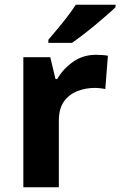

<svg xmlns="http://www.w3.org/2000/svg" viewBox="-20 -786 505 806"><path d="M383 -556Q394 -556 409 -555Q424 -554 433 -552L422 -412Q415 -414 401.5 -415.5Q388 -417 378 -417Q340 -417 305 -403.5Q270 -390 248.5 -360Q227 -330 227 -278V0H78V-546H191L213 -454H220Q244 -496 286 -526Q328 -556 383 -556ZM465 -756Q451 -742 428 -722Q405 -702 378.5 -680Q352 -658 326.5 -638.5Q301 -619 282 -606H183V-619Q199 -638 220.5 -663.5Q242 -689 263 -716.5Q284 -744 298 -766H465Z"/></svg>

Font: Noto Sans Duployan
Style: Bold
Weight: 700
Designer: David Corbett
Foundry: David Corbett
Version: Version 3.001